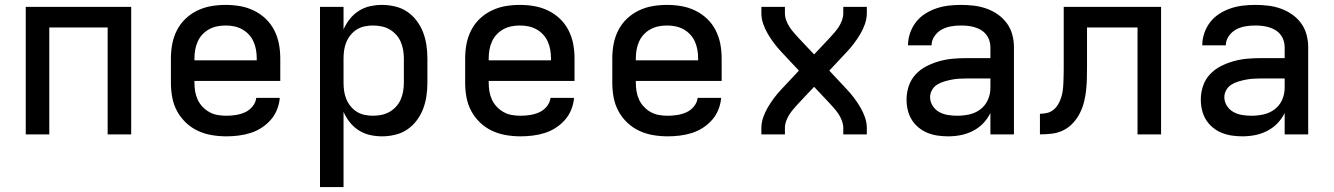

<svg xmlns="http://www.w3.org/2000/svg" viewBox="-20 -548 5440 783"><path d="M85 0V-520H515V0H419V-436H181V0Z M903 8Q873 8 843.5 3Q814 -2 787 -14.5Q760 -27 738 -48Q716 -69 702 -95Q688 -121 682.5 -150.5Q677 -180 677 -210V-310Q677 -340 682.5 -369Q688 -398 701.5 -424.5Q715 -451 736.5 -471.5Q758 -492 785 -505Q812 -518 841 -523Q870 -528 900 -528Q930 -528 959 -523Q988 -518 1015 -505Q1042 -492 1063.5 -471.5Q1085 -451 1098.5 -424.5Q1112 -398 1117.5 -369Q1123 -340 1123 -310V-218H773V-210Q773 -192 776 -174.5Q779 -157 786.5 -141Q794 -125 806.5 -112Q819 -99 834.5 -90.5Q850 -82 867.5 -79Q885 -76 903 -76Q922 -76 941.5 -79Q961 -82 979 -90Q997 -98 1010 -114Q1023 -130 1025 -149H1121Q1119 -124 1109.5 -100.5Q1100 -77 1083.5 -58.5Q1067 -40 1046 -26.5Q1025 -13 1001 -5.5Q977 2 952 5Q927 8 903 8ZM1027 -302V-310Q1027 -328 1024 -345Q1021 -362 1014 -378Q1007 -394 995 -407Q983 -420 967.5 -428.5Q952 -437 935 -440.5Q918 -444 900 -444Q882 -444 865 -440.5Q848 -437 832.5 -428.5Q817 -420 805 -407Q793 -394 786 -378Q779 -362 776 -345Q773 -328 773 -310V-302Z M1285 215V-520H1381V-428Q1391 -451 1406.5 -470.5Q1422 -490 1443 -503.5Q1464 -517 1488.5 -522.5Q1513 -528 1538 -528Q1565 -528 1592 -521.5Q1619 -515 1641 -500Q1663 -485 1679.5 -463Q1696 -441 1705.5 -416Q1715 -391 1719 -364Q1723 -337 1723 -310V-210Q1723 -183 1719 -156Q1715 -129 1705.5 -104Q1696 -79 1679.5 -57Q1663 -35 1641 -20Q1619 -5 1592 1.5Q1565 8 1538 8Q1513 8 1488.5 2.5Q1464 -3 1443 -16.5Q1422 -30 1406.5 -49.5Q1391 -69 1381 -92V215ZM1501 -76Q1518 -76 1535.5 -79.5Q1553 -83 1568 -91.5Q1583 -100 1595 -113Q1607 -126 1614 -142Q1621 -158 1624 -175.5Q1627 -193 1627 -210V-310Q1627 -327 1624 -344.5Q1621 -362 1614 -378Q1607 -394 1595 -407Q1583 -420 1568 -428.5Q1553 -437 1535.5 -440.5Q1518 -444 1501 -444Q1484 -444 1467 -440.5Q1450 -437 1435.5 -428Q1421 -419 1410 -405.5Q1399 -392 1392.5 -376.5Q1386 -361 1383.5 -344Q1381 -327 1381 -310V-210Q1381 -193 1383.5 -176Q1386 -159 1392.5 -143.5Q1399 -128 1410 -114.5Q1421 -101 1435.5 -92Q1450 -83 1467 -79.5Q1484 -76 1501 -76Z M2103 8Q2073 8 2043.5 3Q2014 -2 1987 -14.5Q1960 -27 1938 -48Q1916 -69 1902 -95Q1888 -121 1882.5 -150.5Q1877 -180 1877 -210V-310Q1877 -340 1882.5 -369Q1888 -398 1901.5 -424.5Q1915 -451 1936.5 -471.5Q1958 -492 1985 -505Q2012 -518 2041 -523Q2070 -528 2100 -528Q2130 -528 2159 -523Q2188 -518 2215 -505Q2242 -492 2263.5 -471.5Q2285 -451 2298.5 -424.5Q2312 -398 2317.5 -369Q2323 -340 2323 -310V-218H1973V-210Q1973 -192 1976 -174.5Q1979 -157 1986.5 -141Q1994 -125 2006.5 -112Q2019 -99 2034.5 -90.5Q2050 -82 2067.5 -79Q2085 -76 2103 -76Q2122 -76 2141.5 -79Q2161 -82 2179 -90Q2197 -98 2210 -114Q2223 -130 2225 -149H2321Q2319 -124 2309.5 -100.5Q2300 -77 2283.5 -58.5Q2267 -40 2246 -26.5Q2225 -13 2201 -5.5Q2177 2 2152 5Q2127 8 2103 8ZM2227 -302V-310Q2227 -328 2224 -345Q2221 -362 2214 -378Q2207 -394 2195 -407Q2183 -420 2167.5 -428.5Q2152 -437 2135 -440.5Q2118 -444 2100 -444Q2082 -444 2065 -440.5Q2048 -437 2032.5 -428.5Q2017 -420 2005 -407Q1993 -394 1986 -378Q1979 -362 1976 -345Q1973 -328 1973 -310V-302Z M2703 8Q2673 8 2643.5 3Q2614 -2 2587 -14.5Q2560 -27 2538 -48Q2516 -69 2502 -95Q2488 -121 2482.5 -150.5Q2477 -180 2477 -210V-310Q2477 -340 2482.5 -369Q2488 -398 2501.5 -424.5Q2515 -451 2536.5 -471.5Q2558 -492 2585 -505Q2612 -518 2641 -523Q2670 -528 2700 -528Q2730 -528 2759 -523Q2788 -518 2815 -505Q2842 -492 2863.5 -471.5Q2885 -451 2898.5 -424.5Q2912 -398 2917.5 -369Q2923 -340 2923 -310V-218H2573V-210Q2573 -192 2576 -174.5Q2579 -157 2586.5 -141Q2594 -125 2606.5 -112Q2619 -99 2634.5 -90.5Q2650 -82 2667.5 -79Q2685 -76 2703 -76Q2722 -76 2741.5 -79Q2761 -82 2779 -90Q2797 -98 2810 -114Q2823 -130 2825 -149H2921Q2919 -124 2909.5 -100.5Q2900 -77 2883.5 -58.5Q2867 -40 2846 -26.5Q2825 -13 2801 -5.5Q2777 2 2752 5Q2727 8 2703 8ZM2827 -302V-310Q2827 -328 2824 -345Q2821 -362 2814 -378Q2807 -394 2795 -407Q2783 -420 2767.5 -428.5Q2752 -437 2735 -440.5Q2718 -444 2700 -444Q2682 -444 2665 -440.5Q2648 -437 2632.5 -428.5Q2617 -420 2605 -407Q2593 -394 2586 -378Q2579 -362 2576 -345Q2573 -328 2573 -310V-302Z M3085 0V-26Q3085 -48 3092.5 -69.5Q3100 -91 3111.5 -110.5Q3123 -130 3136.5 -148Q3150 -166 3165 -182L3238 -260L3165 -338Q3150 -354 3136.5 -372Q3123 -390 3111.5 -409.5Q3100 -429 3092.5 -450.5Q3085 -472 3085 -494V-520H3181V-494Q3181 -480 3186 -466Q3191 -452 3198.5 -440Q3206 -428 3215.5 -417Q3225 -406 3235 -395L3300 -326L3365 -395Q3375 -406 3384.5 -417Q3394 -428 3401.5 -440Q3409 -452 3414 -466Q3419 -480 3419 -494V-520H3515V-494Q3515 -472 3507.5 -450.5Q3500 -429 3488.5 -409.5Q3477 -390 3463.5 -372Q3450 -354 3435 -338L3362 -260L3435 -182Q3450 -166 3463.5 -148Q3477 -130 3488.5 -110.5Q3500 -91 3507.5 -69.5Q3515 -48 3515 -26V0H3419V-26Q3419 -40 3414 -54Q3409 -68 3401.5 -80Q3394 -92 3384.5 -103Q3375 -114 3365 -125L3300 -194L3235 -125Q3225 -114 3215.5 -103Q3206 -92 3198.5 -80Q3191 -68 3186 -54Q3181 -40 3181 -26V0Z M3847 8Q3826 8 3804.5 5Q3783 2 3763 -6Q3743 -14 3726 -28Q3709 -42 3698 -60Q3687 -78 3682 -99Q3677 -120 3677 -142Q3677 -170 3686 -197Q3695 -224 3714 -244.5Q3733 -265 3758.5 -278Q3784 -291 3811 -298.5Q3838 -306 3865.5 -308.5Q3893 -311 3921 -311H4019V-356Q4019 -370 4014.5 -383.5Q4010 -397 4001 -408Q3992 -419 3980 -426Q3968 -433 3954.5 -437Q3941 -441 3927 -442.5Q3913 -444 3899 -444Q3878 -444 3858 -440.5Q3838 -437 3820.5 -427.5Q3803 -418 3791 -400.5Q3779 -383 3779 -363Q3779 -363 3779 -363Q3779 -363 3779 -363H3683Q3683 -363 3683 -363Q3683 -363 3683 -364Q3683 -389 3691.5 -413.5Q3700 -438 3715.5 -458Q3731 -478 3753 -492Q3775 -506 3799 -514Q3823 -522 3848 -525Q3873 -528 3899 -528Q3925 -528 3951 -525Q3977 -522 4001.5 -513.5Q4026 -505 4048 -490Q4070 -475 4085.5 -454Q4101 -433 4108 -407.5Q4115 -382 4115 -356V0H4019V-87Q4007 -63 3989 -44.5Q3971 -26 3947.5 -14Q3924 -2 3898.5 3Q3873 8 3847 8ZM3884 -76Q3909 -76 3933.5 -81.5Q3958 -87 3978 -102Q3998 -117 4008.5 -140.5Q4019 -164 4019 -189V-228H3921Q3906 -228 3890.5 -227Q3875 -226 3860 -223Q3845 -220 3830 -215.5Q3815 -211 3802 -203Q3789 -195 3781 -181Q3773 -167 3773 -152Q3773 -133 3783.5 -116.5Q3794 -100 3810.5 -91Q3827 -82 3846 -79Q3865 -76 3884 -76Z M4221 0V-84Q4236 -84 4250.5 -87.5Q4265 -91 4276.5 -100.5Q4288 -110 4295.5 -123Q4303 -136 4307.5 -150Q4312 -164 4314 -178.5Q4316 -193 4316.5 -207.5Q4317 -222 4317.5 -236.5Q4318 -251 4318 -266Q4318 -270 4318 -273.5Q4318 -277 4318 -281V-520H4715V0H4619V-436H4413V-281Q4413 -281 4413 -280.5Q4413 -280 4413 -280V-279Q4413 -255 4412.5 -230.5Q4412 -206 4409.5 -181.5Q4407 -157 4401 -133Q4395 -109 4384 -87Q4373 -65 4356 -46.5Q4339 -28 4317 -17Q4295 -6 4270.5 -3Q4246 0 4221 0Z M5047 8Q5026 8 5004.5 5Q4983 2 4963 -6Q4943 -14 4926 -28Q4909 -42 4898 -60Q4887 -78 4882 -99Q4877 -120 4877 -142Q4877 -170 4886 -197Q4895 -224 4914 -244.5Q4933 -265 4958.5 -278Q4984 -291 5011 -298.5Q5038 -306 5065.5 -308.5Q5093 -311 5121 -311H5219V-356Q5219 -370 5214.5 -383.5Q5210 -397 5201 -408Q5192 -419 5180 -426Q5168 -433 5154.5 -437Q5141 -441 5127 -442.5Q5113 -444 5099 -444Q5078 -444 5058 -440.5Q5038 -437 5020.5 -427.5Q5003 -418 4991 -400.5Q4979 -383 4979 -363Q4979 -363 4979 -363Q4979 -363 4979 -363H4883Q4883 -363 4883 -363Q4883 -363 4883 -364Q4883 -389 4891.5 -413.5Q4900 -438 4915.5 -458Q4931 -478 4953 -492Q4975 -506 4999 -514Q5023 -522 5048 -525Q5073 -528 5099 -528Q5125 -528 5151 -525Q5177 -522 5201.5 -513.5Q5226 -505 5248 -490Q5270 -475 5285.5 -454Q5301 -433 5308 -407.5Q5315 -382 5315 -356V0H5219V-87Q5207 -63 5189 -44.5Q5171 -26 5147.5 -14Q5124 -2 5098.5 3Q5073 8 5047 8ZM5084 -76Q5109 -76 5133.5 -81.5Q5158 -87 5178 -102Q5198 -117 5208.5 -140.5Q5219 -164 5219 -189V-228H5121Q5106 -228 5090.5 -227Q5075 -226 5060 -223Q5045 -220 5030 -215.5Q5015 -211 5002 -203Q4989 -195 4981 -181Q4973 -167 4973 -152Q4973 -133 4983.5 -116.5Q4994 -100 5010.5 -91Q5027 -82 5046 -79Q5065 -76 5084 -76Z"/></svg>

Font: Zed Mono Medium Extended
Style: Regular
Weight: 500
Width: 7
Monospace: yes
Designer: Belleve Invis
Foundry: Belleve Invis
Version: Version 1.0.0; ttfautohint (v1.8.4)